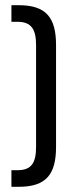

<svg xmlns="http://www.w3.org/2000/svg" viewBox="-20 -720 281 740"><path d="M24 -700V-636H47C101 -636 119 -607 119 -546V-154C119 -93 102 -64 47 -64H24V0H52C159 0 196 -49 196 -154V-546C196 -651 159 -700 52 -700Z"/></svg>

Font: VL Bebas Neue Regular
Style: Regular
Weight: 400
Designer: Ryoichi Tsunekawa
Foundry: Ryoichi Tsunekawa
Version: Version 001.003